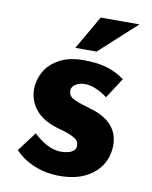

<svg xmlns="http://www.w3.org/2000/svg" viewBox="-76 -691 598 757"><g transform="rotate(10 223.5 -312.5)"><path d="M35 -63 93 -140Q151 -86 202 -86Q229 -86 245.5 -94.5Q262 -103 262 -120Q262 -140 243 -150.5Q224 -161 200.5 -168Q177 -175 169 -177Q112 -195 84 -230.5Q56 -266 56 -312Q56 -347 74.5 -380.5Q93 -414 132 -435.5Q171 -457 229 -457Q283 -457 321 -446Q359 -435 394 -410L341 -328Q321 -344 296.5 -354.5Q272 -365 252 -365Q228 -365 213 -355Q198 -345 198 -331Q197 -310 215.5 -299.5Q234 -289 273 -278Q279 -276 285.5 -274Q292 -272 299 -270Q402 -236 402 -146Q402 -104 381 -69Q360 -34 317.5 -12.5Q275 9 214 9Q160 9 113 -10Q66 -29 35 -63ZM273 -499H188L266 -634H421Z"/></g></svg>

Font: Josefin Sans
Style: Bold
Weight: 700
Designer: Santiago Orozco
Foundry: Typemade
Version: Version 2.000